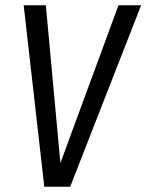

<svg xmlns="http://www.w3.org/2000/svg" viewBox="-20 -708 555 728"><path d="M515.1 -688 246.1 0H147.9L69.8 -688H153.8L209 -89.8L429.2 -688Z"/></svg>

Font: Fira Sans Compressed Book
Style: Italic
Weight: 350
Width: 3
Italic angle: -8°
Designer: Carrois Corporate & Edenspiekermann AG
Foundry: Carrois Corporate GbR & Edenspiekermann AG
Version: Version 4.203;PS 004.203;hotconv 1.0.88;makeotf.lib2.5.64775